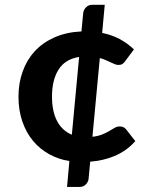

<svg xmlns="http://www.w3.org/2000/svg" viewBox="-20 -650 620 779"><path d="M261.5 3.5Q217.5 -3.5 179.8 -24.2Q142 -45 114.2 -78.2Q86.5 -111.5 70.8 -156.8Q55 -202 55 -258Q55 -312.5 71.8 -359.5Q88.5 -406.5 120.8 -441.8Q153 -477 200.8 -498.2Q248.5 -519.5 310.5 -522.5L317.5 -597Q319 -609.5 328.8 -620Q338.5 -630.5 354.5 -630.5H405L394.5 -516.5Q433.5 -508.5 465 -491.8Q496.5 -475 523.5 -449.5L488 -402Q482.5 -394.5 476.8 -390.5Q471 -386.5 460.5 -386.5Q453.5 -386.5 446 -389.5Q438.5 -392.5 429.5 -396.8Q420.5 -401 409.8 -405.8Q399 -410.5 385 -414.5L355 -95Q379.5 -98 395.8 -104.8Q412 -111.5 424 -118.8Q436 -126 445.5 -131.5Q455 -137 466 -137Q474 -137 480.5 -134Q487 -131 491 -126L529 -77.5Q510.5 -56.5 489 -41.5Q467.5 -26.5 444 -16.8Q420.5 -7 395.8 -1.5Q371 4 346 6L339.5 75Q338.5 87.5 328.5 98Q318.5 108.5 303 108.5H252ZM191 -258Q191 -197.5 211.8 -158.5Q232.5 -119.5 271.5 -103.5L301 -419Q244.5 -410 217.8 -368Q191 -326 191 -258Z"/></svg>

Font: Lato Heavy
Style: Regular
Weight: 800
Designer: Lukasz Dziedzic
Foundry: tyPoland Lukasz Dziedzic
Version: Version 2.007; 2014-02-27